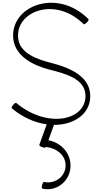

<svg xmlns="http://www.w3.org/2000/svg" viewBox="-20 -875 706 1373"><path d="M64 -101C145 -33 232 3 314 14L261 161C259 165 268 172 281 177C294 182 306 182 308 178V176C382 183 445 231 449 301C454 383 376 444 295 426C290 425 285 435 281 448C278 462 279 473 283 474C391 499 491 411 484 299C479 211 411 144 326 128L366 18C516 19 634 -68 625 -201C617 -329 481 -391 350 -424C240 -452 121 -495 110 -602C89 -795 377 -904 578 -702C581 -699 591 -705 601 -714C611 -724 616 -735 613 -738C385 -966 50 -830 75 -598C88 -475 212 -408 338 -376C453 -347 583 -311 591 -199C602 -15 322 50 96 -139C93 -142 83 -136 74 -125C65 -114 61 -104 64 -101Z"/></svg>

Font: Nupuram Thin
Style: Regular
Weight: 100
Designer: Santhosh Thottingal (santhosh.thottingal@gmail.com)
Foundry: SMC
Version: Version 1.000